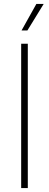

<svg xmlns="http://www.w3.org/2000/svg" viewBox="-20 -964 251 984"><path d="M88.5 0V-740H122.5V0ZM90.5 -808 166.5 -944H204L120.5 -808Z"/></svg>

Font: Encode Sans Semi Condensed Thin
Style: Regular
Weight: 100
Width: 4
Designer: Multiple Designers
Foundry: Impallari Type
Version: Version 3.000; ttfautohint (v1.8.3) -l 8 -r 50 -G 200 -x 14 